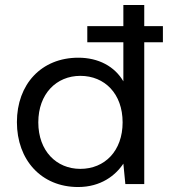

<svg xmlns="http://www.w3.org/2000/svg" viewBox="-20 -740 714 772"><path d="M294 12C385 12 444 -34 476 -82L484 0H560V-570H635V-635H560V-720H476V-635H331V-570H476V-413C441 -473 376 -508 295 -508C146 -508 48 -401 48 -249C48 -97 146 12 294 12ZM303 -61C207 -61 134 -133 134 -248C134 -363 207 -435 303 -435C401 -435 473 -363 473 -248C473 -133 401 -61 303 -61Z"/></svg>

Font: Rootstock Sans Body
Style: Regular
Weight: 400
Designer: Colophon Foundry, Jonny Pinhorn
Foundry: Colophon Foundry
Version: Version 1.200;FEAKit 1.0